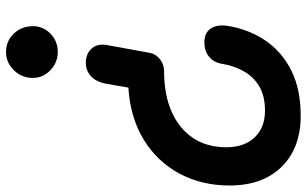

<svg xmlns="http://www.w3.org/2000/svg" viewBox="-204 -766 968 605"><g transform="rotate(-90 279.5 -464.0)"><path d="M217 0Q115 0 56 -60Q-3 -120 -3 -224Q-3 -312 34.5 -382Q72 -452 141.2 -494.5Q210.5 -537 305.5 -543L318 -615Q324.5 -646 342 -661.5Q359.5 -677 383.5 -677Q413.5 -677 429.8 -657.2Q446 -637.5 438.5 -605L415 -475.5Q411 -455.5 394.2 -443Q377.5 -430.5 357.5 -430.5Q284 -430.5 230.2 -407Q176.5 -383.5 147 -339.8Q117.5 -296 117.5 -234Q117.5 -178 148.5 -145.2Q179.5 -112.5 232.5 -112.5Q280.5 -112.5 311 -131.5Q341.5 -150.5 358.2 -181.8Q375 -213 380.5 -248.5Q385 -274.5 403 -289Q421 -303.5 448.5 -303.5Q478.5 -303.5 492 -283Q505.5 -262.5 499.5 -227Q488 -161 452.8 -109.8Q417.5 -58.5 358.5 -29.2Q299.5 0 217 0ZM417.5 -765.5Q384.5 -765.5 360.2 -788.8Q336 -812 336 -844Q336 -879 360.2 -903.8Q384.5 -928.5 417.5 -928.5Q452.5 -928.5 475.8 -903.8Q499 -879 499 -844Q499 -812 475.8 -788.8Q452.5 -765.5 417.5 -765.5Z"/></g></svg>

Font: Edu AU VIC WA NT Hand SemiBold
Style: Regular
Weight: 600
Version: Version 1.001